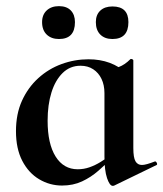

<svg xmlns="http://www.w3.org/2000/svg" viewBox="-20 -591 532 625"><path d="M182 13Q142 13 107.5 -7.5Q73 -28 52.5 -67.5Q32 -107 32 -164Q32 -220 51.5 -263Q71 -306 104.5 -336.5Q138 -367 180.5 -382.5Q223 -398 268 -398Q306 -398 337 -386.5Q368 -375 393 -352L320 -288Q320 -314 310.5 -334Q301 -354 283.5 -365.5Q266 -377 242 -377Q208 -377 184 -353.5Q160 -330 147.5 -290Q135 -250 135 -198Q135 -123 161 -81.5Q187 -40 233 -40Q253 -40 271.5 -46.5Q290 -53 307 -63.5Q324 -74 337 -84L345 -77Q324 -56 300 -35Q276 -14 247 -0.5Q218 13 182 13ZM347 14Q337 14 328.5 -11Q320 -36 320 -82V-359Q348 -366 367 -373Q386 -380 404 -398Q406 -400 410 -398.5Q414 -397 414 -394V-109Q414 -78 421 -66Q428 -54 442 -54Q449 -54 459.5 -57Q470 -60 483 -65Q487 -67 490 -61.5Q493 -56 490 -54L352 13Q350 14 347 14ZM172 -464Q147 -464 132 -478.5Q117 -493 117 -519Q117 -543 132 -557Q147 -571 172 -571Q197 -571 210.5 -557Q224 -543 224 -519Q224 -464 172 -464ZM346 -464Q321 -464 306.5 -478.5Q292 -493 292 -519Q292 -543 306.5 -556.5Q321 -570 346 -570Q398 -570 398 -519Q398 -464 346 -464Z"/></svg>

Font: Cormorant Infant Light
Style: Regular
Weight: 300
Designer: Christian Thalmann (Catharsis Fonts)
Foundry: Catharsis Fonts
Version: Version 4.001